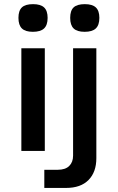

<svg xmlns="http://www.w3.org/2000/svg" viewBox="-20 -735 574 935"><path d="M198.2 0H84V-500H198.2ZM261.2 91.8Q298.3 91.8 317.1 73.2Q335.9 54.7 335.9 22.9V-500H449.2V35.2Q449.2 103 411.1 141.6Q373 180.2 301.8 180.2H195.8V91.8ZM141.1 -714.8Q177.7 -714.8 194.8 -698.7Q211.9 -682.6 211.9 -647.9Q211.9 -612.8 194.6 -596.4Q177.2 -580.1 140.1 -580.1Q103.5 -580.1 86.7 -596.4Q69.8 -612.8 69.8 -647.9Q69.8 -683.1 86.7 -699Q103.5 -714.8 141.1 -714.8ZM393.1 -714.8Q429.7 -714.8 446.8 -698.7Q463.9 -682.6 463.9 -647.9Q463.9 -612.8 446.5 -596.4Q429.2 -580.1 392.1 -580.1Q355.5 -580.1 338.6 -596.4Q321.8 -612.8 321.8 -647.9Q321.8 -683.1 338.6 -699Q355.5 -714.8 393.1 -714.8Z"/></svg>

Font: Fivo Sans Modern Med
Style: Regular
Weight: 450
Designer: Alexander Slobzheninov
Foundry: Alexander Slobzheninov
Version: 1.0